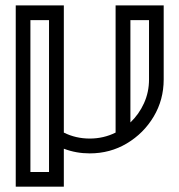

<svg xmlns="http://www.w3.org/2000/svg" viewBox="-20 -576 674 721"><path d="M219.7 125H39.1V-555.7H219.7V-78.1Q264.6 -55.7 316.9 -55.7Q369.1 -55.7 414.1 -78.1V-555.7H594.7V-277.8Q594.7 -201.2 557.1 -138.2Q519.5 -75.2 456.5 -37.6Q393.6 0 316.9 0Q265.6 0 219.7 -17.6ZM164.1 69.8V-500.5H94.2V69.8ZM469.7 -116.2Q502 -147 520.8 -188.5Q539.6 -230 539.6 -277.8V-500.5H469.7Z"/></svg>

Font: X Company
Style: Regular
Weight: 400
Designer: GGBotNet
Foundry: GGBotNet
Version: 0.90